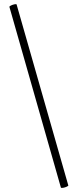

<svg xmlns="http://www.w3.org/2000/svg" viewBox="-20 -752 379 936"><path d="M277 163 26 -718Q25 -721 33 -725Q41 -729 50.5 -731Q60 -733 61 -730L313 152Q314 154 305.5 158Q297 162 288 163.5Q279 165 277 163Z"/></svg>

Font: Cormorant Garamond Light Light
Style: Regular
Weight: 300
Version: Version 4.001